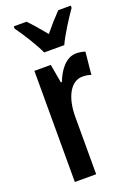

<svg xmlns="http://www.w3.org/2000/svg" viewBox="-147 -823 612 880"><g transform="rotate(-20 159.0 -383.0)"><path d="M318 -766H257C229 -737 210 -716 179 -678C151 -712 124 -744 102 -766H40V-755C71 -712 111 -648 130 -606H228C248 -650 290 -715 318 -755ZM266 -552C218 -552 182 -508 160 -451H155L139 -542H59V0H163V-280C163 -375 199 -442 256 -442C272 -442 286 -440 298 -435L309 -545C293 -550 279 -552 266 -552Z"/></g></svg>

Font: Noto Sans Display Condensed Medium
Style: Regular
Weight: 500
Width: 3
Designer: Monotype Design Team
Foundry: Monotype Imaging Inc.
Version: Version 1.900